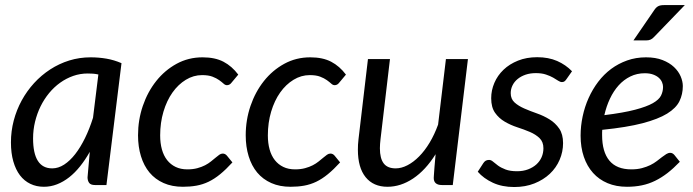

<svg xmlns="http://www.w3.org/2000/svg" viewBox="-20 -744 2786 772"><path d="M408 0H362Q344.5 0 338.2 -9Q332 -18 332 -31L341 -133.5Q323 -101.5 302.2 -75.5Q281.5 -49.5 258.2 -31.2Q235 -13 209.5 -3Q184 7 156.5 7Q126.5 7 102 -4.8Q77.5 -16.5 60.2 -39.2Q43 -62 33.5 -95.2Q24 -128.5 24 -171.5Q24 -216.5 35.2 -259.2Q46.5 -302 67.2 -340Q88 -378 117 -409.8Q146 -441.5 181.8 -464.8Q217.5 -488 258.5 -500.8Q299.5 -513.5 344.5 -513.5Q377 -513.5 407.8 -508.2Q438.5 -503 468.5 -490ZM190 -67Q214.5 -67 238 -82.2Q261.5 -97.5 282.5 -124.5Q303.5 -151.5 321.8 -188.8Q340 -226 354 -270.5L375.5 -444.5Q364.5 -447 353.8 -447.8Q343 -448.5 332.5 -448.5Q302.5 -448.5 274.5 -438.8Q246.5 -429 222 -411.5Q197.5 -394 177.5 -369.8Q157.5 -345.5 143.2 -316.5Q129 -287.5 121 -254.8Q113 -222 113 -187.5Q113 -67 190 -67Z M914.5 -91Q888.5 -62.5 865.2 -43.5Q842 -24.5 818.5 -13.2Q795 -2 769.8 2.5Q744.5 7 715.5 7Q671.5 7 637.8 -8Q604 -23 581.2 -50.2Q558.5 -77.5 546.8 -115.8Q535 -154 535 -200Q535 -261.5 554.2 -318Q573.5 -374.5 608 -418Q642.5 -461.5 690 -487.5Q737.5 -513.5 794.5 -513.5Q844.5 -513.5 878.5 -495.8Q912.5 -478 938 -444L910 -410.5Q907 -406.5 902.5 -404Q898 -401.5 892.5 -401.5Q885.5 -401.5 878.8 -407.8Q872 -414 861.2 -421.8Q850.5 -429.5 834.2 -435.8Q818 -442 792.5 -442Q758 -442 727.2 -423.2Q696.5 -404.5 673.5 -372Q650.5 -339.5 637.2 -295Q624 -250.5 624 -199.5Q624 -168.5 631 -143.2Q638 -118 652 -100.2Q666 -82.5 686.2 -72.8Q706.5 -63 733.5 -63Q756 -63 773.5 -67.8Q791 -72.5 804.5 -79.5Q818 -86.5 828.2 -94.8Q838.5 -103 846.8 -110Q855 -117 861.8 -121.8Q868.5 -126.5 875.5 -126.5Q885.5 -126.5 892.5 -118L914.5 -91Z M1347.5 -91Q1321.5 -62.5 1298.2 -43.5Q1275 -24.5 1251.5 -13.2Q1228 -2 1202.8 2.5Q1177.5 7 1148.5 7Q1104.5 7 1070.8 -8Q1037 -23 1014.2 -50.2Q991.5 -77.5 979.8 -115.8Q968 -154 968 -200Q968 -261.5 987.2 -318Q1006.5 -374.5 1041 -418Q1075.5 -461.5 1123 -487.5Q1170.5 -513.5 1227.5 -513.5Q1277.5 -513.5 1311.5 -495.8Q1345.5 -478 1371 -444L1343 -410.5Q1340 -406.5 1335.5 -404Q1331 -401.5 1325.5 -401.5Q1318.5 -401.5 1311.8 -407.8Q1305 -414 1294.2 -421.8Q1283.5 -429.5 1267.2 -435.8Q1251 -442 1225.5 -442Q1191 -442 1160.2 -423.2Q1129.5 -404.5 1106.5 -372Q1083.5 -339.5 1070.2 -295Q1057 -250.5 1057 -199.5Q1057 -168.5 1064 -143.2Q1071 -118 1085 -100.2Q1099 -82.5 1119.2 -72.8Q1139.5 -63 1166.5 -63Q1189 -63 1206.5 -67.8Q1224 -72.5 1237.5 -79.5Q1251 -86.5 1261.2 -94.8Q1271.5 -103 1279.8 -110Q1288 -117 1294.8 -121.8Q1301.5 -126.5 1308.5 -126.5Q1318.5 -126.5 1325.5 -118L1347.5 -91Z M1548 -506.5 1510 -184.5Q1509 -174.5 1508.2 -165.5Q1507.5 -156.5 1507.5 -148Q1507.5 -107 1522.8 -87Q1538 -67 1571 -67Q1594 -67 1618.2 -79.5Q1642.5 -92 1665.2 -115Q1688 -138 1707.5 -170.5Q1727 -203 1741.5 -243L1773 -506.5H1861.5L1800.5 0H1756.5Q1741 0 1732.5 -7Q1724 -14 1724 -28.5Q1724 -29 1724.5 -37.5Q1725 -46 1725.8 -56Q1726.5 -66 1727.2 -74.5Q1728 -83 1728 -83.5L1731.5 -124Q1691 -59.5 1641 -26.2Q1591 7 1538 7Q1481.5 7 1450.2 -31.5Q1419 -70 1419 -142Q1419 -152 1419.5 -162.5Q1420 -173 1421.5 -184.5L1459.5 -506.5Z M2257.5 -425.5Q2253.5 -419.5 2249.5 -416.8Q2245.5 -414 2239.5 -414Q2232.5 -414 2224.2 -419.5Q2216 -425 2204.2 -431.8Q2192.5 -438.5 2175.5 -444.2Q2158.5 -450 2134.5 -450Q2112 -450 2093.5 -443.8Q2075 -437.5 2061.5 -426.5Q2048 -415.5 2040.8 -400.8Q2033.5 -386 2033.5 -369.5Q2033.5 -346 2049 -332Q2064.5 -318 2088 -307.8Q2111.5 -297.5 2138.8 -288Q2166 -278.5 2189.5 -264Q2213 -249.5 2228.5 -227Q2244 -204.5 2244 -168.5Q2244 -133.5 2230.2 -101.5Q2216.5 -69.5 2190.8 -45.2Q2165 -21 2128.8 -6.5Q2092.5 8 2047.5 8Q1999 8 1961.8 -9.2Q1924.5 -26.5 1901 -53.5L1923 -87.5Q1927 -94 1932.5 -97.5Q1938 -101 1946.5 -101Q1954.5 -101 1962.5 -94Q1970.5 -87 1982.5 -78.2Q1994.5 -69.5 2012.8 -62.5Q2031 -55.5 2059 -55.5Q2083.5 -55.5 2103.2 -63Q2123 -70.5 2136.8 -83Q2150.5 -95.5 2157.8 -112.2Q2165 -129 2165 -148Q2165 -173.5 2149.5 -188.5Q2134 -203.5 2110.5 -213.5Q2087 -223.5 2060 -232.2Q2033 -241 2009.5 -254.8Q1986 -268.5 1970.5 -290.5Q1955 -312.5 1955 -349Q1955 -381 1967.8 -410.8Q1980.5 -440.5 2004.5 -463.5Q2028.5 -486.5 2062.8 -500.2Q2097 -514 2140 -514Q2185.5 -514 2220.2 -498.8Q2255 -483.5 2280 -457.5Z M2725.5 -398Q2725.5 -365 2712 -337.2Q2698.5 -309.5 2662.5 -287.2Q2626.5 -265 2563.5 -248.5Q2500.5 -232 2401.5 -222Q2401 -216.5 2401 -211.2Q2401 -206 2401 -200.5Q2401 -133.5 2430.2 -98.2Q2459.5 -63 2518.5 -63Q2542.5 -63 2561.2 -68Q2580 -73 2594.8 -80.2Q2609.5 -87.5 2620.8 -96.2Q2632 -105 2641.5 -112.2Q2651 -119.5 2659 -124.5Q2667 -129.5 2675 -129.5Q2684 -129.5 2691.5 -121L2713.5 -93.5Q2688 -67 2663.8 -48.2Q2639.5 -29.5 2614 -17Q2588.5 -4.5 2560.8 1.2Q2533 7 2501 7Q2457.5 7 2423 -7.5Q2388.5 -22 2364.5 -48.8Q2340.5 -75.5 2327.5 -113.5Q2314.5 -151.5 2314.5 -198.5Q2314.5 -237.5 2322.8 -276.2Q2331 -315 2346.8 -350Q2362.5 -385 2385.2 -415Q2408 -445 2437.2 -466.8Q2466.5 -488.5 2501.8 -501Q2537 -513.5 2577.5 -513.5Q2616 -513.5 2644 -502.5Q2672 -491.5 2690 -474.5Q2708 -457.5 2716.8 -437Q2725.5 -416.5 2725.5 -398ZM2572.5 -449.5Q2541 -449.5 2514.5 -436.5Q2488 -423.5 2467.5 -400.8Q2447 -378 2432.5 -347.2Q2418 -316.5 2410 -281Q2487 -290.5 2533.5 -302.8Q2580 -315 2605 -329.2Q2630 -343.5 2638 -360Q2646 -376.5 2646 -394.5Q2646 -403.5 2642 -413.2Q2638 -423 2629.2 -431Q2620.5 -439 2606.5 -444.2Q2592.5 -449.5 2572.5 -449.5ZM2733.5 -723.5 2609.5 -595Q2602.5 -587.5 2595.2 -584.5Q2588 -581.5 2578 -581.5H2527L2610 -702.5Q2617 -713.5 2625.5 -718.5Q2634 -723.5 2649.5 -723.5Z"/></svg>

Font: LatoHex
Style: Italic
Weight: 400
Italic angle: -7°
Designer: Lukasz Dziedzic
Foundry: tyPoland Lukasz Dziedzic
Version: Version 1.104; Western+Polish opensource